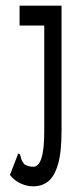

<svg xmlns="http://www.w3.org/2000/svg" viewBox="-20 -483 290 677"><path d="M97 174Q75 174 53 164Q31 154 15 134L41 67L44 58L50 61Q53 68 55 77Q57 86 67 97Q74 101 81.5 103Q89 105 97 105Q136 105 136 -18V-393H49V-463H197V-22Q197 54 184.5 96.5Q172 139 150 156.5Q128 174 97 174Z"/></svg>

Font: Inconsolata UltraCondensed SemiBold
Style: Regular
Weight: 600
Width: 1
Monospace: yes
Designer: Raph Levien, Cyreal, Brenton Simpson
Foundry: Raph Levien, Cyreal, Google
Version: Version 3.001; ttfautohint (v1.8.2.53-6de2)